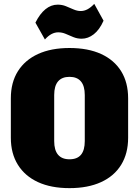

<svg xmlns="http://www.w3.org/2000/svg" viewBox="-20 -960 718 992"><path d="M339 12Q244 12 176.5 -19Q109 -50 72.5 -108.5Q36 -167 36 -248V-452Q36 -534 72.5 -592Q109 -650 176.5 -681Q244 -712 339 -712Q435 -712 502.5 -681Q570 -650 606 -592Q642 -534 642 -452V-248Q642 -167 606 -108.5Q570 -50 502 -19Q434 12 339 12ZM339 -137Q379 -137 398.5 -160.5Q418 -184 418 -231V-469Q418 -516 398 -539.5Q378 -563 339 -563Q300 -563 280 -539.5Q260 -516 260 -469V-231Q260 -184 280 -160.5Q300 -137 339 -137ZM163 -843Q186 -889 215 -912.5Q244 -936 278 -936Q301 -936 320.5 -928Q340 -920 359.5 -911.5Q379 -903 397 -903Q415 -903 432 -912Q449 -921 467 -940L515 -853Q494 -806 464.5 -783Q435 -760 402 -760Q379 -760 358.5 -768.5Q338 -777 319.5 -785Q301 -793 281 -793Q263 -793 246 -784Q229 -775 212 -756Z"/></svg>

Font: Pathway Extreme Condensed Black
Style: Regular
Weight: 900
Width: 3
Version: Version 1.001;gftools[0.9.26]